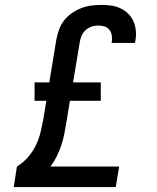

<svg xmlns="http://www.w3.org/2000/svg" viewBox="-20 -763 640 783"><path d="M36 0 49 -84Q75 -100 94.5 -122.5Q114 -145 126.5 -171Q139 -197 145.5 -224.5Q152 -252 157 -279L169 -352H121V-427H181L210 -603Q214 -624 221.5 -644Q229 -664 242.5 -681Q256 -698 274.5 -710.5Q293 -723 313 -730.5Q333 -738 353.5 -740.5Q374 -743 395 -743Q415 -743 435 -740Q455 -737 472.5 -728.5Q490 -720 503.5 -706.5Q517 -693 524.5 -675.5Q532 -658 534 -637.5Q536 -617 532 -597Q532 -595 531.5 -592.5Q531 -590 530 -588H435Q435 -589 435 -590Q435 -591 436 -592Q438 -605 436 -618Q434 -631 426.5 -641Q419 -651 406.5 -655Q394 -659 381 -659Q367 -659 353.5 -654.5Q340 -650 329 -640Q318 -630 312.5 -616.5Q307 -603 305 -590L278 -427H391V-352H265L251 -266Q247 -242 242.5 -218.5Q238 -195 230.5 -172Q223 -149 212 -126.5Q201 -104 186 -84H466L452 0Z"/></svg>

Font: Iosevka Slab MdExObl
Style: Regular
Weight: 500
Width: 7
Italic angle: -9°
Monospace: yes
Designer: Belleve Invis
Foundry: Belleve Invis
Version: Version 11.1.1; ttfautohint (v1.8.3)